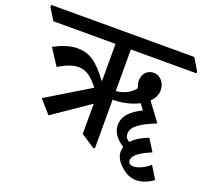

<svg xmlns="http://www.w3.org/2000/svg" viewBox="-166 -772 1086 1010"><g transform="rotate(20 376.5 -267.0)"><path d="M141 -73 344 -212V-43L420 7H430V-266C433 -266 436 -266 438 -266C481 -266 533 -277 575 -299L599 -267C542 -239 501 -205 501 -150C501 -118 519 -88 546 -67C553 -61 560 -56 567 -51C565 -43 563 -34 563 -24C563 4 579 31 606 54C630 76 658 90 688 90C723 90 754 77 785 55L742 -15C719 6 682 27 652 27C635 27 623 19 623 3C623 -27 661 -51 722 -77L680 -144C641 -129 609 -110 589 -87C572 -95 564 -109 564 -124C564 -166 610 -195 694 -229L619 -330C638 -349 651 -372 651 -399C651 -437 625 -473 586 -473C550 -473 525 -446 525 -408C525 -396 529 -380 534 -368C515 -341 480 -319 430 -314V-547H797V-557L757 -624H-44V-612L-4 -547H344V-337C275 -430 230 -457 164 -457C124 -457 78 -441 35 -418L94 -327C133 -350 170 -366 203 -366C249 -366 278 -342 318 -292L77 -146Z"/></g></svg>

Font: Noto Serif Devanagari SemiCondensed Medium
Style: Regular
Weight: 500
Width: 4
Designer: Universal Thirst, Indian Type Foundry and the Monotype Design Team
Foundry: Monotype Imaging Inc.
Version: Version 2.004